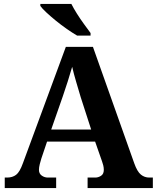

<svg xmlns="http://www.w3.org/2000/svg" viewBox="-20 -951 793 971"><path d="M4 0V-53H16Q43 -53 61.5 -67Q80 -81 96 -126L313 -714H450L659 -125Q674 -83 692.5 -68Q711 -53 735 -53H753V0H423V-53H462Q477 -53 491 -62Q505 -71 505 -92Q505 -104 502 -115.5Q499 -127 496 -135L461 -235H218L189 -149Q185 -137 181 -120.5Q177 -104 177 -92Q177 -73 191 -63Q205 -53 222 -53H264V0ZM239 -296H441L388 -460Q378 -494 365.5 -536Q353 -578 345 -613Q336 -581 323 -540.5Q310 -500 298 -465ZM370 -771Q346 -785 318 -804.5Q290 -824 263 -846Q236 -868 214.5 -888Q193 -908 184 -921V-931H341Q352 -909 369 -882Q386 -855 405 -829Q424 -803 438 -784V-771Z"/></svg>

Font: Noto Serif Oriya
Style: Bold
Weight: 700
Designer: David Williams
Foundry: Google LLC, David Williams
Version: Version 1.051; ttfautohint (v1.8.4.7-5d5b)